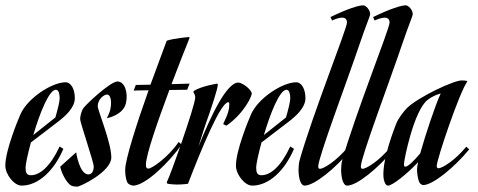

<svg xmlns="http://www.w3.org/2000/svg" viewBox="-70 -690 1794 721"><path d="M11 7C74 7 133 -49 168 -131L154 -140C119 -65 80 -32 46 -32C30 -32 26 -42 26 -61C26 -73 34 -111 46 -155L148 -233C174 -253 211 -285 211 -321C211 -355 197 -381 176 -381C125 -381 32 -321 6 -259C-1 -243 -50 -126 -50 -68C-50 -35 -17 7 11 7ZM140 -353C151 -353 154 -335 154 -321C154 -307 146 -277 138 -249L55 -183C79 -264 114 -353 140 -353Z M371 -384C345 -384 255 -300 244 -285C235 -273 231 -253 231 -242C231 -230 282 -81 282 -65C282 -48 275 -35 262 -35C228 -35 216 -118 216 -118L156 -64C162 -36 182 -2 196 6C202 10 214 11 220 11C231 11 348 -45 348 -99C348 -154 297 -276 297 -291C297 -317 320 -335 332 -335C343 -335 347 -318 347 -305C347 -289 345 -272 331 -246C331 -246 393 -257 403 -303C412 -343 398 -384 371 -384Z M642 -548C642 -549 640 -550 640 -551C640 -551 581 -546 556 -537L495 -372L440 -371L432 -350L488 -351C444 -228 400 -90 400 -52C400 -25 406 -7 410 -2C415 4 427 7 430 7C476 7 566 -81 612 -147L601 -157C560 -97 499 -57 488 -57C480 -57 478 -61 478 -72C478 -108 522 -234 566 -352L633 -353L642 -376L574 -374C601 -445 627 -511 642 -548Z M636 0C687 -133 759 -306 787 -306C790 -306 791 -304 791 -299C791 -283 789 -267 768 -224L780 -218C846 -263 880 -334 875 -342C864 -365 834 -380 825 -380C780 -380 720 -250 675 -139C688 -181 702 -225 716 -263C719 -273 748 -355 748 -373L746 -376C746 -376 686 -367 657 -348V-341C657 -341 663 -337 663 -323C663 -295 570 -31 556 -5L559 0C571 2 584 3 595 3C618 3 636 0 636 0Z M877 7C940 7 999 -49 1034 -131L1020 -140C985 -65 946 -32 912 -32C896 -32 892 -42 892 -61C892 -73 900 -111 912 -155L1014 -233C1040 -253 1077 -285 1077 -321C1077 -355 1063 -381 1042 -381C991 -381 898 -321 872 -259C865 -243 816 -126 816 -68C816 -35 849 7 877 7ZM1006 -353C1017 -353 1020 -335 1020 -321C1020 -307 1012 -277 1004 -249L921 -183C945 -264 980 -353 1006 -353Z M1282 -529C1303 -591 1320 -631 1320 -636C1320 -654 1303 -670 1294 -670C1278 -670 1237 -658 1171 -626L1177 -613C1199 -623 1233 -634 1233 -605C1233 -583 1104 -261 1055 -88C1052 -78 1051 -58 1051 -53C1051 -30 1056 7 1074 7C1110 7 1190 -58 1247 -127L1236 -137C1192 -84 1146 -57 1132 -56C1127 -56 1125 -59 1125 -65C1125 -99 1233 -384 1282 -529Z M1442 -529C1463 -591 1480 -631 1480 -636C1480 -654 1463 -670 1454 -670C1438 -670 1397 -658 1331 -626L1337 -613C1359 -623 1393 -634 1393 -605C1393 -583 1264 -261 1215 -88C1212 -78 1211 -58 1211 -53C1211 -30 1216 7 1234 7C1270 7 1350 -58 1407 -127L1396 -137C1352 -84 1306 -57 1292 -56C1287 -56 1285 -59 1285 -65C1285 -99 1393 -384 1442 -529Z M1681 -139C1637 -86 1591 -59 1577 -58C1572 -58 1570 -61 1570 -67C1570 -91 1656 -346 1685 -384L1684 -386C1680 -387 1673 -388 1664 -388C1633 -388 1502 -326 1459 -285C1444 -270 1424 -242 1418 -226C1412 -210 1365 -93 1370 -25C1371 -11 1377 7 1387 7C1403 7 1457 -35 1500 -81C1498 -71 1496 -60 1496 -55C1496 -38 1499 -16 1506 -3C1508 0 1515 5 1519 5C1555 5 1635 -60 1692 -129ZM1452 -64C1447 -64 1447 -69 1447 -74C1447 -89 1484 -275 1536 -315C1557 -331 1575 -336 1585 -339C1565 -297 1527 -182 1508 -114C1487 -89 1463 -64 1452 -64Z"/></svg>

Font: Romanesco
Style: Regular
Weight: 400
Designer: Astigmatic (AOETI)
Foundry: Astigmatic (AOETI)
Version: Version 1.000